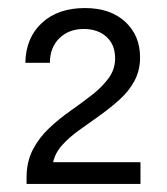

<svg xmlns="http://www.w3.org/2000/svg" viewBox="-20 -793 415 477"><path d="M46 -336V-352Q46 -391 61.5 -421Q77 -451 102 -474.5Q127 -498 155.5 -518Q184 -538 209 -557.5Q234 -577 250 -599Q266 -621 266 -648Q266 -682 244.5 -701.5Q223 -721 188 -721Q151 -721 127.5 -698Q104 -675 104 -637H43Q44 -699 84 -736Q124 -773 191 -773Q254 -773 291 -739Q328 -705 328 -650Q328 -618 314 -592Q300 -566 276.5 -545Q253 -524 227 -505.5Q201 -487 176.5 -469.5Q152 -452 134.5 -432.5Q117 -413 112 -390H329V-336Z"/></svg>

Font: Mona Sans ExtraLight
Style: Regular
Weight: 400
Version: Version 2.000